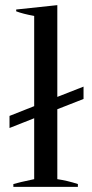

<svg xmlns="http://www.w3.org/2000/svg" viewBox="-20 -727 358 747"><path d="M203 -302V-30Q243 -24 283 -11V0H32V-11Q52 -17 113 -30V-267L17 -229V-276L113 -314V-665Q69 -673 43 -683V-690L203 -707V-350L305 -390V-342Z"/></svg>

Font: Trirong
Style: Regular
Weight: 400
Designer: Katatrad Team
Foundry: CadsonDemak
Version: Version 1.001